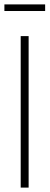

<svg xmlns="http://www.w3.org/2000/svg" viewBox="-22 -852 225 872"><path d="M72 0V-688H108V0ZM-2 -802V-832H183V-802Z"/></svg>

Font: Saira ExtraCondensed Thin
Style: Regular
Weight: 250
Width: 2
Designer: Hector Gatti with collaboration of the Omnibus-Type team
Foundry: Omnibus-Type
Version: Version 1.101